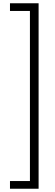

<svg xmlns="http://www.w3.org/2000/svg" viewBox="-20 -793 337 1174"><path d="M41 314H163V-726H41V-773H216V361H41Z"/></svg>

Font: Noto Sans Telugu ExtraCondensed Light
Style: Regular
Weight: 300
Width: 2
Designer: Jelle Bosma - Monotype Design Team
Foundry: Monotype Imaging Inc.
Version: Version 2.005; ttfautohint (v1.8.4.7-5d5b)